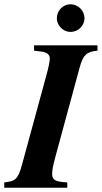

<svg xmlns="http://www.w3.org/2000/svg" viewBox="-52 -882 478 902"><path d="M51 -107C32 -36 17 -31 -32 -25V0H264V-25C207 -28 193 -37 193 -65C193 -81 196 -101 210 -152L322 -564C339 -627 357 -639 406 -644V-669H108V-644L140 -640C167 -637 182 -627 182 -607C182 -595 176 -565 168 -536ZM279 -862C244 -862 215 -832 215 -796C215 -762 245 -732 279 -732C315 -732 345 -761 345 -796C345 -832 315 -862 279 -862Z"/></svg>

Font: XITS
Style: Bold Italic
Weight: 700
Italic angle: -16.33°
Designer: MicroPress Inc., with final additions and corrections provided by Coen Hoffman, Elsevier (retired)
Version: Version 1.105